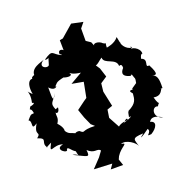

<svg xmlns="http://www.w3.org/2000/svg" viewBox="-116 -880 991 1024"><g transform="rotate(-15 379.5 -368.0)"><path d="M445 -647 418 -662 412 -732 433 -763 367 -771 304 -706 286 -701 294 -622C308 -653 257 -662 266 -629C299 -619 231 -619 276 -621C224 -638 239 -668 182 -621C209 -614 206 -651 196 -592C195 -568 127 -586 176 -623C163 -614 93 -598 108 -547C131 -573 59 -543 108 -532C87 -553 52 -536 72 -461C23 -498 67 -492 56 -416C69 -417 71 -408 42 -400C28 -369 42 -404 52 -361C30 -358 33 -356 14 -331C39 -322 9 -270 52 -305C19 -239 67 -259 34 -227C94 -213 43 -200 74 -166C52 -159 122 -198 100 -186C70 -115 108 -176 159 -160C99 -145 179 -100 172 -131C182 -141 191 -118 215 -107C230 -49 238 -92 193 -93C272 -64 281 -51 272 -99C310 -67 329 -95 346 -76L326 -43L283 11L386 7L370 35L440 29L425 -5L431 -22C454 -68 501 -80 458 -82C488 -99 542 -65 548 -46C534 -86 516 -97 587 -106C557 -78 571 -83 616 -123C636 -101 585 -82 628 -91C663 -116 676 -152 637 -156C637 -136 634 -203 713 -160C652 -172 668 -236 700 -225C720 -266 714 -209 690 -277C739 -272 737 -314 743 -309C720 -331 732 -308 749 -313C746 -369 739 -386 708 -395C735 -385 750 -389 712 -448C679 -439 724 -485 676 -494C681 -477 677 -520 693 -518C692 -554 637 -568 635 -554C657 -524 629 -592 649 -563C610 -563 589 -603 595 -607C592 -604 593 -607 583 -639C564 -608 522 -599 518 -598C514 -640 532 -612 504 -626C485 -644 437 -643 463 -612ZM169 -351C148 -391 163 -387 188 -435C163 -378 167 -429 161 -474C202 -435 219 -492 188 -458C219 -486 198 -487 259 -506C226 -510 289 -490 296 -509C273 -552 269 -506 350 -505L286 -460L352 -454L343 -367L327 -354L284 -316L305 -269L329 -226L349 -211C268 -208 293 -184 262 -206C225 -212 213 -164 259 -165C244 -228 207 -184 180 -238C176 -200 208 -230 158 -274C175 -306 161 -312 165 -337C163 -327 185 -324 184 -358ZM592 -352C604 -339 557 -356 589 -326C589 -293 590 -271 542 -242C539 -223 541 -258 536 -208C553 -218 552 -205 505 -188C487 -166 526 -225 526 -196C460 -190 454 -145 478 -165L433 -233L436 -278L465 -291L439 -376L440 -422L475 -450L454 -500L422 -540C431 -498 455 -538 477 -554C480 -514 552 -533 556 -486C556 -486 573 -500 574 -471C571 -466 537 -428 605 -419C608 -417 596 -427 610 -424C620 -396 624 -408 620 -375Z"/></g></svg>

Font: Asimov Aggro
Style: Condensed
Weight: 500
Designer: Google
Version: Version 2.000980; 2014